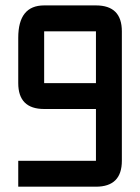

<svg xmlns="http://www.w3.org/2000/svg" viewBox="-20 -704 528 724"><path d="M341.8 0H48.8V-97.7H341.8V-293H146.5Q48.8 -293 48.8 -390.6V-561.5Q48.8 -683.6 146.5 -683.6H341.8Q439.5 -683.6 439.5 -585.9V-97.7Q439.5 0 341.8 0ZM146.5 -390.6H341.8V-585.9H146.5Z"/></svg>

Font: BabelStone Runic Byrhtferth
Style: Regular
Weight: 400
Designer: Andrew West
Foundry: BabelStone
Version: Version 7.004;November 9, 2023